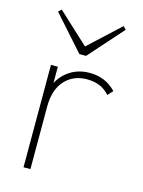

<svg xmlns="http://www.w3.org/2000/svg" viewBox="-109 -769 620 833"><g transform="rotate(15 201.0 -352.0)"><path d="M80 0V-460H111V0ZM111 -281 90 -287Q90 -375 136.5 -422.5Q183 -470 253 -470Q287 -470 316.5 -458Q346 -446 371 -420L350 -397Q329 -420 304.5 -430Q280 -440 248 -440Q187 -440 149 -398.5Q111 -357 111 -281ZM341 -704 354 -691 217 -537H187L50 -691L63 -704L212 -566H192Z"/></g></svg>

Font: Outfit Thin
Style: Regular
Weight: 100
Designer: Rodrigo Fuenzalida
Foundry: fragTYPE
Version: Version 1.100;gftools[0.9.27]